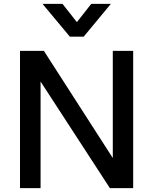

<svg xmlns="http://www.w3.org/2000/svg" viewBox="-20 -969 789 989"><path d="M83 0V-707H206L561 -155V-707H666V0H546L189 -549V0ZM340 -780 199 -949H302L376 -855L450 -949H551L411 -780Z"/></svg>

Font: Onest Medium
Style: Regular
Weight: 500
Designer: Dmitri Voloshin, Andrey Kudryavtsev
Foundry: Dmitri Voloshin, Andrey Kudryavtsev
Version: Version 1.000;gftools[0.9.33]